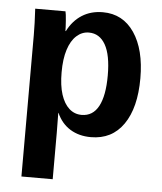

<svg xmlns="http://www.w3.org/2000/svg" viewBox="-53 -585 706 839"><g transform="rotate(5 300.0 -166.0)"><path d="M201.2 -528.3Q204.1 -518.1 206.3 -487.3Q208.5 -456.5 208.5 -442.4H210.4Q233.9 -488.8 273.2 -513.7Q312.5 -538.6 364.7 -538.6Q452.6 -538.6 502.7 -464.8Q552.7 -391.1 552.7 -265.1Q552.7 -135.7 502.2 -63Q451.7 9.8 359.4 9.8Q307.1 9.8 268.6 -13.9Q230 -37.6 209.5 -83.5H208.5L209.5 3.4V207.5H72.3V-413.1Q72.3 -461.9 68.4 -528.3ZM207.5 -261.7Q207.5 -203.6 220.2 -164.3Q232.9 -125 256.1 -104.2Q279.3 -83.5 310.5 -83.5Q359.9 -83.5 384.8 -129.9Q409.7 -176.3 409.7 -265.1Q409.7 -355 384 -399.9Q358.4 -444.8 311.5 -444.8Q281.2 -444.8 257.3 -423.1Q233.4 -401.4 220.5 -360.8Q207.5 -320.3 207.5 -261.7Z"/></g></svg>

Font: Liberation Mono
Style: Bold
Weight: 700
Monospace: yes
Designer: Steve Matteson
Foundry: Ascender Corporation
Version: Version 2.1.5